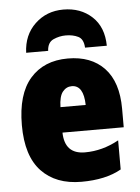

<svg xmlns="http://www.w3.org/2000/svg" viewBox="-56 -833 645 887"><g transform="rotate(-5 267.0 -390.0)"><path d="M272 -563Q161 -563 97.5 -490.5Q34 -418 34 -274Q34 -131 101 -60.5Q168 10 286 10Q399 10 471 -31V-166Q395 -124 314 -124Q220 -124 218 -224H502V-310Q502 -434 441 -498.5Q380 -563 272 -563ZM279 -434Q334 -434 336 -342H219Q220 -392 237 -413Q254 -434 279 -434ZM271 -790Q193 -790 139.5 -739Q86 -688 83 -606H185Q187 -645 214.5 -657.5Q242 -670 272 -670Q305 -670 329.5 -658Q354 -646 356 -606H457Q456 -693 403.5 -741.5Q351 -790 271 -790Z"/></g></svg>

Font: Noto Sans Display SemiCondensed Black
Style: Regular
Weight: 900
Width: 4
Designer: Monotype Design Team
Foundry: Monotype Imaging Inc.
Version: Version 1.900